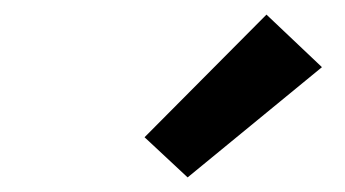

<svg xmlns="http://www.w3.org/2000/svg" viewBox="-20 -800 472 263"><path d="M237 -557 421 -708 345 -780 178 -612Z"/></svg>

Font: Iosevka Sparkle SmBdObl
Style: Regular
Weight: 600
Italic angle: -9°
Designer: Belleve Invis
Foundry: Belleve Invis
Version: Version 4.5.0; ttfautohint (v1.8.3)